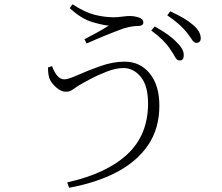

<svg xmlns="http://www.w3.org/2000/svg" viewBox="-20 -817 1040 900"><path d="M776 -589Q748 -631 689 -674L705 -693Q776 -654 808 -619Q844 -585 841 -556Q841 -532 820 -534Q809 -534 800 -551Q791 -568 776 -589ZM853 -668Q821 -707 764 -745L778 -764Q850 -731 884 -701Q921 -670 921 -638Q921 -616 899 -616Q888 -618 878.5 -633Q869 -648 853 -668ZM224 -507Q247 -445 281 -445Q300 -445 346.5 -466Q393 -487 451.5 -507.5Q510 -528 564 -528Q637 -528 682 -472.5Q727 -417 727 -322Q727 -214 674 -136.5Q621 -59 526 -9.5Q431 40 304 63L295 38Q479 -3 576.5 -93.5Q674 -184 674 -332Q674 -415 640 -456.5Q606 -498 559 -498Q524 -498 482 -482Q440 -466 403.5 -446.5Q367 -427 347 -415Q332 -405 319 -396Q306 -387 289 -387Q267 -387 245.5 -405.5Q224 -424 215 -442Q205 -461 205 -501ZM307 -779 320 -797Q376 -760 422.5 -748Q469 -736 514 -736Q529 -736 552 -739Q575 -742 587 -742Q610 -742 631 -735Q652 -728 652 -711Q652 -695 624 -695Q603 -696 560 -684Q475 -653 386 -613L376 -633Q444 -668 490 -697Q467 -698 414.5 -713Q362 -728 307 -779Z"/></svg>

Font: Minh Nguyen ExtraLight
Style: Regular
Weight: 250
Designer: Ryoko NISHIZUKA 西塚涼子 (kana & ideographs); Frank Grießhammer (Latin, Greek & Cyrillic); Wenlong ZHANG 张文龙 (bopomofo); San
Foundry: Adobe
Version: Version 1.100;July 7, 2023;FontCreator 14.0.0.2814 64-bit